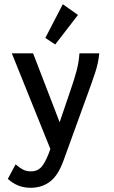

<svg xmlns="http://www.w3.org/2000/svg" viewBox="-20 -716 540 911"><path d="M126 175Q93 175 67 164.5Q41 154 17 133L54 64Q70 78 87 87.5Q104 97 127 97Q161 97 180.5 71.5Q200 46 219 -9L36 -463H137L263 -136L316 -292Q331 -335 342.5 -377Q354 -419 357 -463H451Q447 -417 430.5 -368Q414 -319 397 -273L282 44Q256 117 217 146Q178 175 126 175ZM242 -505 195 -536 278 -696 350 -645Z"/></svg>

Font: Inconsolata SemiBold
Style: Regular
Weight: 600
Monospace: yes
Designer: Raph Levien, Cyreal, Brenton Simpson
Foundry: Raph Levien, Cyreal, Google
Version: Version 3.100; ttfautohint (v1.8.4.7-5d5b)